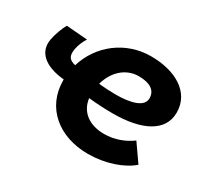

<svg xmlns="http://www.w3.org/2000/svg" viewBox="-113 -706 968 894"><g transform="rotate(30 371.0 -258.5)"><path d="M440 12C532 12 620 -18 670 -62L605 -155C568 -127 516 -106 459 -106C381 -106 325 -145 316 -216C362 -211 406 -209 447 -209C603 -209 703 -260 703 -361C703 -471 600 -529 469 -529C332 -529 220 -440 183 -316C147 -324 137 -342 144 -381C148 -403 158 -427 171 -447L58 -456C44 -433 29 -391 24 -362C11 -291 63 -242 170 -232V-227C170 -82 283 12 440 12ZM323 -297C342 -368 395 -420 466 -420C525 -420 560 -399 560 -355C560 -310 496 -292 414 -292C384 -292 352 -294 323 -297Z"/></g></svg>

Font: Fixel Display
Style: Bold Italic
Weight: 700
Italic angle: -10°
Designer: AlfaBravo + MacPaw
Foundry: Kyrylo Tkachov, Marchela Mozhyna, Serhii Makarenko, Maria Weinstein, Zakhar Kryvoshyya
Version: Version 1.210;Glyphs 3.2 (3217)